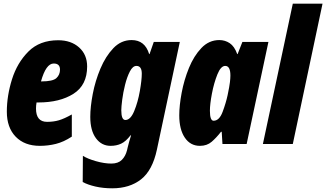

<svg xmlns="http://www.w3.org/2000/svg" viewBox="-20 -780 1767 1040"><path d="M196 10Q240 10 282.5 -0.5Q325 -11 369 -40V-160Q328 -137 299 -128.5Q270 -120 235 -120Q175 -120 175 -192Q175 -208 178 -225H188Q304 -225 378 -272Q452 -319 452 -420Q452 -484 408.5 -523Q365 -562 295 -562Q195 -562 134 -501Q73 -440 45 -350.5Q17 -261 17 -175Q17 -89 65 -39.5Q113 10 196 10ZM202 -339Q229 -436 271 -436Q305 -436 305 -403Q305 -375 285.5 -357Q266 -339 204 -339Z M659 -130Q637 -130 637 -183Q637 -201 642 -240Q647 -279 657.5 -321Q668 -363 683.5 -393Q699 -423 719 -423Q748 -423 748 -381Q748 -347 737.5 -287Q727 -227 707 -178.5Q687 -130 659 -130ZM588 240Q682 240 744 191.5Q806 143 830 30L954 -553H813L790 -487H788Q765 -563 693 -563Q636 -563 594 -519Q552 -475 524 -408.5Q496 -342 482.5 -271.5Q469 -201 469 -147Q469 -73 499.5 -31.5Q530 10 579 10Q611 10 636.5 -2Q662 -14 687 -47H690Q679 -12 672 17L668 34Q660 66 640 86Q620 106 583 106Q545 106 499.5 93Q454 80 429 64L428 206Q456 221 497.5 230.5Q539 240 588 240Z M1137 -126Q1117 -126 1117 -180Q1117 -216 1128 -273.5Q1139 -331 1157.5 -377Q1176 -423 1200 -423Q1228 -423 1228 -371Q1228 -357 1225.5 -335Q1223 -313 1213 -265Q1204 -223 1186 -174.5Q1168 -126 1137 -126ZM1063 10Q1101 10 1126.5 -12Q1152 -34 1177 -66H1181L1185 0H1316L1434 -553H1293L1267 -487H1265Q1250 -529 1224.5 -546Q1199 -563 1168 -563Q1112 -563 1071 -520Q1030 -477 1003.5 -412Q977 -347 964 -277.5Q951 -208 951 -155Q951 -79 981 -34.5Q1011 10 1063 10Z M1404 0 1566 -760H1727L1566 0Z"/></svg>

Font: Noto Sans Display Condensed Black
Style: Italic
Weight: 900
Width: 3
Italic angle: -192°
Designer: Monotype Design Team
Foundry: Monotype Imaging Inc.
Version: Version 1.900